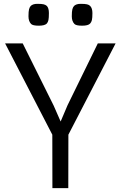

<svg xmlns="http://www.w3.org/2000/svg" viewBox="-20 -971 623 991"><path d="M250 -275.9 6.3 -747.1H97.2L256.8 -426.3L293 -343.8L328.6 -427.7L484.9 -747.1H576.7L333 -275.9L332.5 0H250.5ZM403.8 -838.4Q373 -838.4 364.3 -847.2Q350.6 -861.3 350.6 -886.7Q350.6 -912.1 353.5 -923.1Q356.4 -934.1 362.3 -940.4Q373.5 -951.2 396.2 -951.2Q418.9 -951.2 429.2 -948.7Q439.5 -946.3 445.3 -940.4Q457 -928.7 457 -903.6Q457 -878.4 454.3 -867.4Q451.7 -856.4 445.3 -849.6Q435.1 -838.4 403.8 -838.4ZM180.2 -838.4Q149.4 -838.4 140.6 -847.2Q127 -861.3 127 -886.7Q127 -912.1 129.9 -923.1Q132.8 -934.1 138.7 -940.4Q149.9 -951.2 172.6 -951.2Q195.3 -951.2 205.3 -948.7Q215.3 -946.3 221.7 -940.4Q232.4 -929.2 232.4 -903.8Q232.4 -878.4 230 -867.4Q227.5 -856.4 221.7 -849.6Q210.9 -838.4 180.2 -838.4Z"/></svg>

Font: Armata
Style: Regular
Weight: 400
Designer: Viktoriya Grabowska
Foundry: Viktoriya Grabowska
Version: Version 1.003